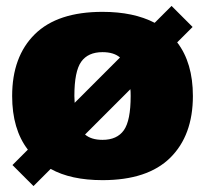

<svg xmlns="http://www.w3.org/2000/svg" viewBox="-20 -594 692 648"><path d="M559 -574 630 -503 578 -451Q631 -382 631 -270Q631 -137 554.5 -61.5Q478 14 326 14Q219 14 151 -24L93 34L22 -37L74 -89Q21 -158 21 -270Q21 -403 97.5 -478.5Q174 -554 326 -554Q431 -554 502 -517ZM231 -270 232 -247 385 -400Q364 -418 326 -418Q277 -418 254 -385.5Q231 -353 231 -270ZM267 -140Q288 -122 326 -122Q375 -122 398 -154.5Q421 -187 421 -270Q421 -286 420 -293Z"/></svg>

Font: Nacelle Black
Style: Regular
Weight: 900
Designer: Sora Sagano
Foundry: Sora Sagano
Version: Version 1.000;FEAKit 1.0